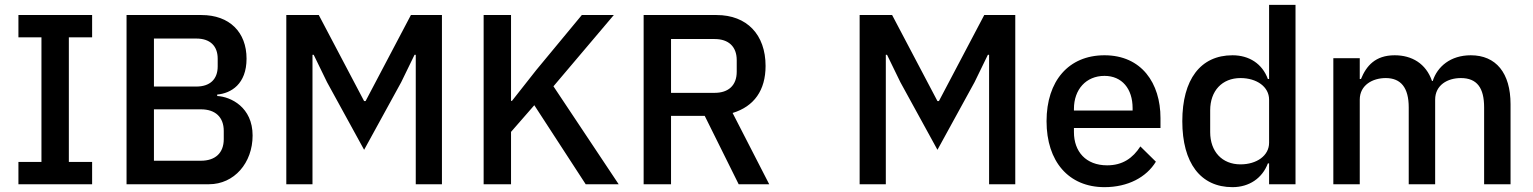

<svg xmlns="http://www.w3.org/2000/svg" viewBox="-20 -760 6324 792"><path d="M360 0V-92H264V-606H360V-698H56V-606H151V-92H56V0Z M502 0H842C946 0 1022 -88 1022 -201C1022 -318 932 -361 876 -364V-370C933 -375 997 -413 997 -518C997 -627 927 -698 811 -698H502ZM615 -309H809C868 -309 903 -277 903 -220V-186C903 -129 868 -97 809 -97H615ZM615 -601H790C846 -601 878 -571 878 -518V-486C878 -433 846 -403 790 -403H615Z M1695 0H1803V-698H1675L1488 -343H1482L1295 -698H1161V0H1269V-534H1274L1329 -421L1482 -142L1635 -421L1690 -534H1695Z M2396 0H2532L2263 -404L2512 -698H2380L2192 -471L2092 -344H2088V-698H1975V0H2088V-216L2184 -326Z M2748 -282H2887L3027 0H3153L3002 -294C3091 -321 3138 -388 3138 -488C3138 -617 3061 -698 2936 -698H2635V0H2748ZM2748 -377V-599H2928C2985 -599 3019 -568 3019 -512V-464C3019 -408 2985 -377 2928 -377Z M4060 0H4168V-698H4040L3853 -343H3847L3660 -698H3526V0H3634V-534H3639L3694 -421L3847 -142L4000 -421L4055 -534H4060Z M4536 12C4633 12 4709 -29 4748 -93L4684 -156C4653 -108 4611 -78 4547 -78C4459 -78 4410 -135 4410 -215V-232H4767V-273C4767 -417 4689 -532 4536 -532C4388 -532 4297 -426 4297 -260C4297 -94 4388 12 4536 12ZM4536 -447C4608 -447 4652 -394 4652 -314V-304H4410V-311C4410 -391 4460 -447 4536 -447Z M5215 0H5324V-740H5215V-434H5210C5187 -497 5133 -532 5064 -532C4932 -532 4857 -432 4857 -260C4857 -88 4932 12 5064 12C5133 12 5187 -25 5210 -86H5215ZM5097 -82C5021 -82 4972 -135 4972 -215V-305C4972 -385 5021 -438 5097 -438C5164 -438 5215 -402 5215 -349V-171C5215 -118 5164 -82 5097 -82Z M5589 0V-349C5589 -409 5642 -438 5696 -438C5759 -438 5791 -398 5791 -317V0H5900V-349C5900 -409 5951 -438 6006 -438C6073 -438 6102 -397 6102 -317V0H6211V-330C6211 -459 6151 -532 6047 -532C5963 -532 5909 -485 5890 -426H5887C5862 -498 5804 -532 5733 -532C5653 -532 5616 -488 5594 -434H5589V-520H5480V0Z"/></svg>

Font: IBMKR Medm
Style: Regular
Weight: 500
Designer: Mike Abbink; Paul van der Laan; Pieter van Rosmalen; Wujin Sim; Chorong Kim; Dohee Lee;
Foundry: Sandoll Inc.
Version: Version 1.002